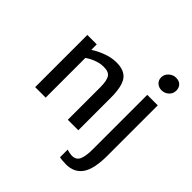

<svg xmlns="http://www.w3.org/2000/svg" viewBox="-265 -1000 1446 1446"><g transform="rotate(45 458.5 -277.0)"><path d="M86.9 0V-555.7H187L187.5 -497.1Q224.6 -522.5 277.8 -543Q331.1 -563.5 380.9 -564.9Q470.7 -567.4 508.5 -518.1Q546.4 -468.8 546.4 -347.2V0H434.6V-346.2Q434.6 -418.9 414.1 -447.8Q393.6 -476.6 332.5 -473.1Q303.7 -472.2 266.6 -458.5Q229.5 -444.8 198.7 -422.4V0ZM592.8 240.7V159.2Q600.6 163.1 619.1 166.5Q637.7 169.9 649.9 169.9Q691.9 169.9 708.5 134.3Q725.1 98.6 725.1 22.5V-555.7H836.9V-19Q836.9 122.1 793.2 184.8Q749.5 247.6 662.6 247.6Q646 247.6 622.1 245.6Q598.1 243.7 592.8 240.7ZM776.4 -655.8Q746.6 -655.8 726.1 -674.3Q705.6 -692.9 705.6 -723.1Q705.6 -754.9 730.7 -777.8Q755.9 -800.8 786.6 -800.8Q820.8 -800.8 839.1 -782Q857.4 -763.2 857.4 -733.4Q857.4 -699.7 833.3 -677.7Q809.1 -655.8 776.4 -655.8Z"/></g></svg>

Font: HaufeMerriweatherSans
Style: Regular
Weight: 400
Designer: Eben Sorkin ( eben@eyebytes.com )
Foundry: Eben Sorkin
Version: Version 1.56